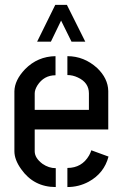

<svg xmlns="http://www.w3.org/2000/svg" viewBox="-20 -755 497 775"><path d="M129.9 -586.9 203.1 -735.4H250L324.2 -586.9H268.6L226.6 -671.9L185.5 -586.9ZM38.1 -144.5V-386.7Q39.1 -431.6 81.1 -475.6Q131.8 -527.3 204.1 -528.3V-451.2Q157.2 -451.2 130.9 -410.2Q120.1 -392.6 120.1 -377.9V-311.5H338.9V-377.9Q338.9 -421.9 293.9 -442.4Q273.4 -452.1 252 -452.1V-528.3Q319.3 -528.3 372.1 -480.5Q416 -438.5 417 -387.7V-232.4H120.1V-144.5Q120.1 -117.2 151.4 -93.8Q176.8 -76.2 205.1 -76.2V0Q116.2 0 65.4 -72.3Q38.1 -110.4 38.1 -144.5ZM252 0V-77.1Q310.5 -77.1 339.8 -127.9Q345.7 -138.7 348.6 -148.4L418 -123Q400.4 -55.7 337.9 -21.5Q297.9 0 252 0Z"/></svg>

Font: Post No Bills Colombo SemiBold
Style: Regular
Weight: 600
Designer: Kosala Senevirathne, Siva Puranthara, Lasantha Premarathna, Tharique Azeez
Foundry: Mooniak
Version: Version 1.220 ; ttfautohint (v1.6)